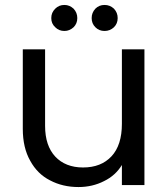

<svg xmlns="http://www.w3.org/2000/svg" viewBox="-20 -747 680 775"><path d="M472 -548C472 -548 472 -247 472 -247C472 -247 472 -247 472 -247C472 -190 458 -146 430 -116C402 -86 364 -71 315 -71C315 -71 315 -71 315 -71C268 -71 230 -86 203 -115C176 -144 162 -185 162 -239C162 -239 162 -548 162 -548C162 -548 72 -548 72 -548C72 -548 72 -227 72 -227C72 -227 72 -227 72 -227C72 -176 82 -133 102 -98C121 -63 148 -36 182 -19C216 -1 254 8 297 8C297 8 297 8 297 8C334 8 369 0 400 -16C431 -31 455 -53 472 -81C472 -81 472 0 472 0C472 0 563 0 563 0C563 0 563 -548 563 -548C563 -548 472 -548 472 -548ZM240 -622C240 -622 240 -622 240 -622C254 -622 266 -627 277 -637C287 -647 292 -659 292 -674C292 -674 292 -674 292 -674C292 -689 287 -701 277 -712C266 -722 254 -727 240 -727C240 -727 240 -727 240 -727C225 -727 213 -722 203 -712C192 -701 187 -689 187 -674C187 -674 187 -674 187 -674C187 -659 192 -647 203 -637C213 -627 225 -622 240 -622ZM402 -622C402 -622 402 -622 402 -622C417 -622 429 -627 440 -637C450 -647 455 -659 455 -674C455 -674 455 -674 455 -674C455 -689 450 -701 440 -712C429 -722 417 -727 402 -727C402 -727 402 -727 402 -727C387 -727 375 -722 365 -712C355 -701 350 -689 350 -674C350 -674 350 -674 350 -674C350 -659 355 -647 365 -637C375 -627 387 -622 402 -622Z"/></svg>

Font: Girnar Poppins
Style: Regular
Weight: 500
Designer: Ninad Kale (Devanagari), Jonny Pinhorn (Latin)
Foundry: Indian Type Foundry
Version: ""